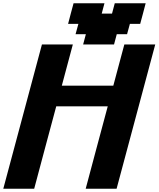

<svg xmlns="http://www.w3.org/2000/svg" viewBox="-20 -1145 962 1165"><path d="M500 0H687.5Q726.6 -146 804.7 -437.5Q882.8 -729 921.9 -875H734.4Q723.1 -833 700.9 -750Q678.7 -667 667.5 -625H355Q366.2 -667 388.4 -750Q410.6 -833 421.9 -875H234.4Q195.3 -729 117.2 -437.5Q39.1 -146 0 0H187.5Q209.5 -83 254.2 -250Q298.8 -417 321.3 -500H633.8Q611.3 -417 566.7 -250Q522 -83 500 0ZM484.4 -875H671.9L688.5 -937.5H751L768.1 -1000H830.6Q836.4 -1020.5 847.4 -1062.5Q858.4 -1104.5 863.8 -1125H676.3L659.7 -1062.5H597.2L613.8 -1125H426.3Q420.4 -1104 409.4 -1062.3Q398.4 -1020.5 393.1 -1000H455.6L438.5 -937.5H501Z"/></svg>

Font: Faithful 32x
Style: SemiboldOblique
Weight: 400
Foundry: Faithful Resource Pack
Version: Version 1.0; January 27, 2023